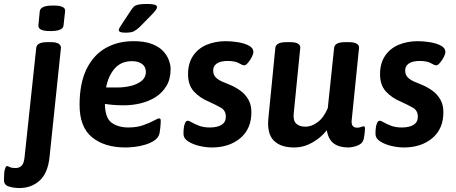

<svg xmlns="http://www.w3.org/2000/svg" viewBox="-88 -738 2306 970"><path d="M167 -581Q133 -581 119 -588.5Q105 -596 106 -610L113 -682Q115 -695 130.5 -702.5Q146 -710 181 -710Q214 -710 228 -703Q242 -696 241 -682L233 -610Q231 -581 167 -581ZM10 212Q-17 212 -42.5 204.5Q-68 197 -68 172Q-68 131 -63 116Q-58 101 -53 101Q-48 101 -38.5 106Q-29 111 -10 111Q10 111 21.5 99Q33 87 36 57L95 -496Q98 -525 150 -525H170Q197 -525 208.5 -517Q220 -509 220 -497L162 58Q153 138 111.5 175Q70 212 10 212Z M545 -573Q527 -573 519.5 -576.5Q512 -580 512 -586Q512 -592 516.5 -598.5Q521 -605 527 -615L573 -685Q581 -697 588 -704Q595 -711 610 -714.5Q625 -718 655 -718Q705 -718 705 -703Q705 -694 696 -683Q687 -672 672 -657L617 -601Q601 -586 587.5 -579.5Q574 -573 545 -573ZM586 -530Q644 -530 680.5 -515.5Q717 -501 737 -479Q757 -457 765.5 -433Q774 -409 774 -389Q774 -339 753 -304Q732 -269 698 -247.5Q664 -226 622.5 -216Q581 -206 539 -206Q508 -206 484.5 -208Q461 -210 442 -213Q443 -142 476 -118Q509 -94 561 -94Q603 -94 635.5 -105.5Q668 -117 689 -128.5Q710 -140 716 -140Q719 -140 721.5 -138Q724 -136 724 -127Q724 -114 722 -94Q720 -74 717 -61Q711 -41 691.5 -28Q672 -15 645.5 -7Q619 1 592 4Q565 7 546 7Q440 7 377 -44.5Q314 -96 314 -208Q314 -315 348 -386.5Q382 -458 443.5 -494Q505 -530 586 -530ZM579 -429Q524 -429 491.5 -392Q459 -355 448 -296H504Q540 -296 573 -304Q606 -312 627.5 -329.5Q649 -347 649 -374Q649 -401 629.5 -415Q610 -429 579 -429Z M982 7Q952 7 918.5 -1Q885 -9 862 -24Q839 -39 839 -61Q839 -95 845 -111.5Q851 -128 859 -128Q867 -128 881.5 -119.5Q896 -111 918.5 -102.5Q941 -94 972 -94Q1010 -94 1031.5 -107.5Q1053 -121 1053 -148Q1053 -180 1027 -194.5Q1001 -209 968 -224Q920 -244 891 -276.5Q862 -309 862 -363Q862 -418 887 -455.5Q912 -493 955.5 -511.5Q999 -530 1053 -530Q1080 -530 1112.5 -525Q1145 -520 1168.5 -508Q1192 -496 1192 -475Q1192 -465 1184 -449.5Q1176 -434 1165 -421Q1154 -408 1146 -408Q1137 -408 1118.5 -419Q1100 -430 1061 -430Q1027 -430 1008 -417.5Q989 -405 989 -382Q989 -360 1002 -347Q1015 -334 1035 -325.5Q1055 -317 1077 -308Q1103 -297 1127 -279.5Q1151 -262 1166.5 -235.5Q1182 -209 1182 -171Q1182 -87 1126 -40Q1070 7 982 7Z M1398 7Q1329 7 1294.5 -28.5Q1260 -64 1268 -141L1303 -496Q1306 -525 1359 -525H1379Q1406 -525 1418 -517Q1430 -509 1429 -497L1396 -166Q1392 -130 1408 -114Q1424 -98 1456 -98Q1486 -98 1517 -121Q1548 -144 1568 -192L1600 -496Q1603 -525 1655 -525H1675Q1702 -525 1714.5 -517Q1727 -509 1726 -497L1689 -133Q1684 -93 1716 -93Q1728 -93 1736.5 -96.5Q1745 -100 1748 -100Q1756 -100 1756 -89Q1756 -86 1755 -73.5Q1754 -61 1750 -38Q1745 -13 1719 -3Q1693 7 1671 7Q1626 7 1598.5 -13Q1571 -33 1563 -80Q1533 -42 1489.5 -17.5Q1446 7 1398 7Z M1952 7Q1922 7 1888.5 -1Q1855 -9 1832 -24Q1809 -39 1809 -61Q1809 -95 1815 -111.5Q1821 -128 1829 -128Q1837 -128 1851.5 -119.5Q1866 -111 1888.5 -102.5Q1911 -94 1942 -94Q1980 -94 2001.5 -107.5Q2023 -121 2023 -148Q2023 -180 1997 -194.5Q1971 -209 1938 -224Q1890 -244 1861 -276.5Q1832 -309 1832 -363Q1832 -418 1857 -455.5Q1882 -493 1925.5 -511.5Q1969 -530 2023 -530Q2050 -530 2082.5 -525Q2115 -520 2138.5 -508Q2162 -496 2162 -475Q2162 -465 2154 -449.5Q2146 -434 2135 -421Q2124 -408 2116 -408Q2107 -408 2088.5 -419Q2070 -430 2031 -430Q1997 -430 1978 -417.5Q1959 -405 1959 -382Q1959 -360 1972 -347Q1985 -334 2005 -325.5Q2025 -317 2047 -308Q2073 -297 2097 -279.5Q2121 -262 2136.5 -235.5Q2152 -209 2152 -171Q2152 -87 2096 -40Q2040 7 1952 7Z"/></svg>

Font: Asap SemiBold
Style: Italic
Weight: 600
Italic angle: -6°
Designer: Pablo Cosgaya
Foundry: Omnibus-Type
Version: Version 3.001; ttfautohint (v1.8.3)